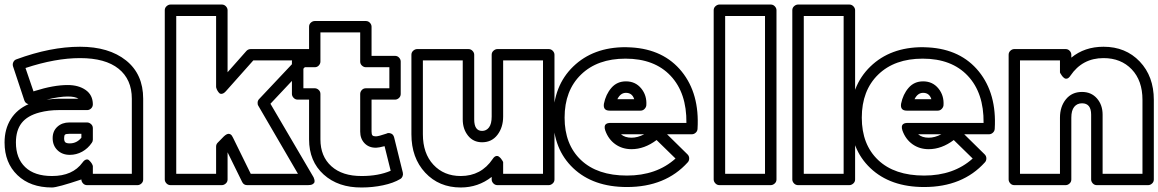

<svg xmlns="http://www.w3.org/2000/svg" viewBox="-40 -787 5080 842"><path d="M-20 -162.1Q-20 -220.7 7.1 -264.2Q34.2 -307.6 85 -330.1Q71.3 -333.5 66.9 -346.2L17.1 -496.1Q14.2 -505.9 18.6 -514.9Q22.9 -523.9 32.2 -526.9Q181.6 -582 311 -582Q437.5 -582 512.7 -522Q587.9 -461.9 587.9 -354V0Q587.9 10.7 580.1 17.8Q572.3 24.9 563 24.9H341.8Q331.1 24.9 324 17.1Q316.9 9.3 316.9 0Q211.9 35.2 188 35.2Q92.8 35.2 36.4 -19Q-20 -73.2 -20 -162.1ZM29.8 -162.1Q29.8 -92.8 70.6 -54Q111.3 -15.1 188 -15.1Q278.8 -15.1 321.8 -74.2Q329.1 -84.5 336.7 -86.9Q344.2 -89.4 349.4 -85Q354.5 -80.6 358.9 -75Q363.3 -69.3 365.2 -64.5L367.2 -59.1V-24.9H538.1V-354Q538.1 -439 480 -485.6Q421.9 -532.2 311 -532.2Q203.1 -532.2 71.8 -488.8L106.9 -386.2Q108.9 -386.2 112.8 -388.2Q194.8 -414.1 256.8 -414.1Q304.7 -414.1 335.7 -392.3Q366.7 -370.6 367.2 -330.1Q367.2 -318.8 359.6 -311.5Q352.1 -304.2 341.8 -304.2H216.8Q173.8 -304.2 133.8 -293.9Q80.1 -279.8 54.9 -247.6Q29.8 -215.3 29.8 -162.1ZM164.1 -350.1Q198.2 -354 216.8 -354H304.2Q289.6 -363.8 256.8 -363.8Q221.7 -363.8 164.1 -350.1ZM190.9 -181.2Q190.9 -212.4 211.7 -231.2Q232.4 -250 264.2 -250H341.8Q351.1 -250 359.1 -242.9Q367.2 -235.8 367.2 -225.1V-174.8Q367.2 -167 362.8 -161.1Q345.7 -135.7 320.3 -121.8Q294.9 -107.9 266.1 -107.9Q232.9 -107.9 211.9 -128.4Q190.9 -148.9 190.9 -181.2ZM241.2 -181.2Q241.2 -168 246.3 -163.1Q251.5 -158.2 266.1 -158.2Q296.4 -158.2 316.9 -183.1V-200.2H264.2Q249 -200.2 245.1 -196.5Q241.2 -192.9 241.2 -181.2Z M682.6 0V-742.2Q682.6 -752.9 690.7 -760Q698.7 -767.1 708 -767.1H932.6Q943.4 -767.1 950.7 -759.3Q958 -751.5 958 -742.2V-470.2L1041 -564Q1048.8 -571.8 1059.6 -571.8H1314Q1315.9 -571.8 1319.3 -571Q1322.8 -570.3 1329.8 -567.4Q1336.9 -564.5 1340.6 -560.3Q1344.2 -556.2 1343 -548.1Q1341.8 -540 1332 -529.8L1146 -332L1333 -13.2Q1334 -11.7 1335.4 -9Q1336.9 -6.3 1338.6 0.2Q1340.3 6.8 1339.1 11.7Q1337.9 16.6 1331.1 20.8Q1324.2 24.9 1311 24.9H1043.9Q1028.8 24.9 1022 11.2L958 -119.1V0Q958 10.7 950 17.8Q941.9 24.9 932.6 24.9H708Q697.3 24.9 689.9 17.1Q682.6 9.3 682.6 0ZM732.9 -24.9H907.7V-144Q907.7 -154.3 914.6 -161.1L941.9 -189Q955.1 -201.2 964.1 -200Q973.1 -198.7 977.5 -190.9L981.9 -183.1L1059.6 -24.9H1266.6L1092.8 -323.2Q1088.9 -329.6 1089.8 -338.4Q1090.8 -347.2 1096.7 -353L1255.9 -522H1070.8L951.7 -388.2Q942.9 -377.9 934.8 -376Q926.8 -374 922.1 -378.4Q917.5 -382.8 914.1 -388.7Q910.6 -394.5 909.2 -399.4L907.7 -404.8V-716.8H732.9Z M1240.2 -375V-517.1Q1240.2 -527.8 1248.3 -534.9Q1256.3 -542 1265.6 -542H1315.4V-669.9Q1315.4 -680.7 1323.2 -687.7Q1331.1 -694.8 1340.3 -694.8H1564.5Q1575.2 -694.8 1582.3 -687Q1589.4 -679.2 1589.4 -669.9V-542H1692.4Q1703.1 -542 1710.2 -534.2Q1717.3 -526.4 1717.3 -517.1V-375Q1717.3 -364.3 1709.5 -357.2Q1701.7 -350.1 1692.4 -350.1H1589.4V-210Q1589.4 -197.3 1593.5 -193.1Q1597.7 -189 1608.4 -189Q1619.6 -189 1655.3 -201.2Q1662.1 -205.6 1673.6 -201.9Q1685.1 -198.2 1688.5 -184.1L1726.6 -29.8Q1728.5 -21.5 1725.3 -13.7Q1722.2 -5.9 1715.3 -2Q1685.1 16.1 1639.6 25.6Q1594.2 35.2 1546.4 35.2Q1443.4 36.1 1379.4 -21.7Q1315.4 -79.6 1315.4 -175.8V-350.1H1265.6Q1254.9 -350.1 1247.6 -357.9Q1240.2 -365.7 1240.2 -375ZM1290.5 -399.9H1340.3Q1349.6 -399.9 1357.4 -392.8Q1365.2 -385.7 1365.2 -375V-175.8Q1365.2 -101.1 1413.3 -57.9Q1461.4 -14.6 1546.4 -15.1Q1619.6 -15.1 1673.3 -38.1L1646.5 -146Q1620.1 -139.2 1609.4 -139.2Q1578.1 -138.7 1558.8 -158.7Q1539.6 -178.7 1539.6 -210V-375Q1539.6 -384.3 1546.6 -392.1Q1553.7 -399.9 1564.5 -399.9H1667.5V-492.2H1564.5Q1555.2 -492.2 1547.4 -499.3Q1539.6 -506.3 1539.6 -517.1V-645H1365.2V-517.1Q1365.2 -507.8 1358.2 -500Q1351.1 -492.2 1340.3 -492.2H1290.5Z M1764.2 -198.2V-546.9Q1764.2 -557.6 1772.2 -564.7Q1780.3 -571.8 1789.6 -571.8H2014.2Q2024.9 -571.8 2032.2 -564Q2039.6 -556.2 2039.6 -546.9V-263.2Q2039.6 -212.9 2074.2 -212.9Q2092.8 -212.9 2104.5 -228.3Q2116.2 -243.7 2116.2 -275.9V-546.9Q2116.2 -557.6 2124.3 -564.7Q2132.3 -571.8 2141.6 -571.8H2366.2Q2377 -571.8 2384.3 -564Q2391.6 -556.2 2391.6 -546.9V0Q2391.6 10.7 2383.5 17.8Q2375.5 24.9 2366.2 24.9H2141.6Q2130.9 24.9 2123.5 17.1Q2116.2 9.3 2116.2 0V-11.2Q2057.1 35.2 1980.5 35.2Q1885.3 35.2 1824.7 -29.8Q1764.2 -94.7 1764.2 -198.2ZM1814.5 -198.2Q1814.5 -114.3 1860.6 -64.7Q1906.7 -15.1 1980.5 -15.1Q2070.3 -15.1 2120.6 -89.8Q2127.4 -100.1 2134.5 -102.3Q2141.6 -104.5 2147.2 -100.6Q2152.8 -96.7 2157.2 -91.3Q2161.6 -85.9 2164.1 -81.1L2166.5 -76.2V-24.9H2341.3V-522H2166.5V-275.9Q2166.5 -228.5 2141.6 -195.8Q2116.7 -163.1 2074.2 -163.1Q2035.6 -163.1 2012.5 -192.1Q1989.3 -221.2 1989.3 -263.2V-522H1814.5Z M2386.2 -271Q2386.2 -410.6 2473.9 -495.4Q2561.5 -580.1 2703.1 -580.1Q2707 -580.1 2715.6 -579.6Q2724.1 -579.1 2728 -579.1Q2870.6 -570.8 2949.5 -473.4Q3028.3 -376 3019 -222.2Q3018.6 -211.9 3011 -205.1Q3003.4 -198.2 2994.1 -198.2H2885.3L2975.1 -109.9Q2982.4 -102.5 2982.4 -92.3Q2982.4 -82 2976.1 -75.2Q2878.4 33.2 2709.5 33.2Q2561 33.2 2473.6 -49.8Q2386.2 -132.8 2386.2 -271ZM2436 -271Q2436 -153.3 2507.8 -85.2Q2579.6 -17.1 2709.5 -17.1Q2839.4 -17.1 2922.4 -91.8L2839.4 -172.9Q2786.1 -132.8 2729.5 -132.8Q2689 -132.8 2658.4 -154.5Q2627.9 -176.3 2614.3 -214.8Q2610.8 -225.6 2611.8 -232.4Q2612.8 -239.3 2616.9 -242.4Q2621.1 -245.6 2626 -246.8Q2630.9 -248 2634.8 -248H2638.2H2970.2Q2971.7 -379.4 2900.9 -454.6Q2830.1 -529.8 2703.1 -529.8Q2580.1 -529.8 2508.1 -460Q2436 -390.1 2436 -271ZM2608.4 -332Q2616.7 -373.5 2641.4 -401.9Q2666 -430.2 2705.1 -430.2Q2746.6 -430.2 2772 -399.2Q2797.4 -368.2 2794.4 -325.2Q2793.5 -316.4 2786.4 -309.1Q2779.3 -301.8 2769 -301.8H2633.3Q2604 -301.8 2608.4 -332ZM2667.5 -352.1H2741.2Q2732.4 -379.9 2705.1 -379.9Q2681.2 -379.9 2667.5 -352.1ZM2683.1 -198.2Q2700.7 -183.1 2729.5 -183.1Q2755.9 -183.1 2785.2 -198.2Z M3089.8 0V-742.2Q3089.8 -752.9 3097.9 -760Q3106 -767.1 3115.2 -767.1H3339.8Q3350.6 -767.1 3357.9 -759.3Q3365.2 -751.5 3365.2 -742.2V0Q3365.2 10.7 3357.2 17.8Q3349.1 24.9 3339.8 24.9H3115.2Q3104.5 24.9 3097.2 17.1Q3089.8 9.3 3089.8 0ZM3140.1 -24.9H3314.9V-716.8H3140.1Z M3434.6 0V-742.2Q3434.6 -752.9 3442.6 -760Q3450.7 -767.1 3460 -767.1H3684.6Q3695.3 -767.1 3702.6 -759.3Q3710 -751.5 3710 -742.2V0Q3710 10.7 3701.9 17.8Q3693.8 24.9 3684.6 24.9H3460Q3449.2 24.9 3441.9 17.1Q3434.6 9.3 3434.6 0ZM3484.9 -24.9H3659.7V-716.8H3484.9Z M3689.5 -271Q3689.5 -410.6 3777.1 -495.4Q3864.7 -580.1 4006.3 -580.1Q4010.3 -580.1 4018.8 -579.6Q4027.3 -579.1 4031.2 -579.1Q4173.8 -570.8 4252.7 -473.4Q4331.5 -376 4322.3 -222.2Q4321.8 -211.9 4314.2 -205.1Q4306.6 -198.2 4297.4 -198.2H4188.5L4278.3 -109.9Q4285.6 -102.5 4285.6 -92.3Q4285.6 -82 4279.3 -75.2Q4181.6 33.2 4012.7 33.2Q3864.3 33.2 3776.9 -49.8Q3689.5 -132.8 3689.5 -271ZM3739.3 -271Q3739.3 -153.3 3811 -85.2Q3882.8 -17.1 4012.7 -17.1Q4142.6 -17.1 4225.6 -91.8L4142.6 -172.9Q4089.4 -132.8 4032.7 -132.8Q3992.2 -132.8 3961.7 -154.5Q3931.2 -176.3 3917.5 -214.8Q3914.1 -225.6 3915 -232.4Q3916 -239.3 3920.2 -242.4Q3924.3 -245.6 3929.2 -246.8Q3934.1 -248 3938 -248H3941.4H4273.4Q4274.9 -379.4 4204.1 -454.6Q4133.3 -529.8 4006.3 -529.8Q3883.3 -529.8 3811.3 -460Q3739.3 -390.1 3739.3 -271ZM3911.6 -332Q3919.9 -373.5 3944.6 -401.9Q3969.2 -430.2 4008.3 -430.2Q4049.8 -430.2 4075.2 -399.2Q4100.6 -368.2 4097.7 -325.2Q4096.7 -316.4 4089.6 -309.1Q4082.5 -301.8 4072.3 -301.8H3936.5Q3907.2 -301.8 3911.6 -332ZM3970.7 -352.1H4044.4Q4035.6 -379.9 4008.3 -379.9Q3984.4 -379.9 3970.7 -352.1ZM3986.3 -198.2Q4003.9 -183.1 4032.7 -183.1Q4059.1 -183.1 4088.4 -198.2Z M4383.3 0V-546.9Q4383.3 -557.6 4391.1 -564.7Q4398.9 -571.8 4408.2 -571.8H4633.3Q4644 -571.8 4651.1 -564Q4658.2 -556.2 4658.2 -546.9V-534.2Q4716.3 -582 4799.3 -582Q4896.5 -582 4958.3 -517.1Q5020 -452.1 5020 -349.1V0Q5020 10.7 5012.2 17.8Q5004.4 24.9 4995.1 24.9H4770Q4759.3 24.9 4752.2 17.1Q4745.1 9.3 4745.1 0V-284.2Q4745.1 -334 4705.1 -334Q4683.6 -334 4670.9 -318.4Q4658.2 -302.7 4658.2 -271V0Q4658.2 10.7 4650.4 17.8Q4642.6 24.9 4633.3 24.9H4408.2Q4397.5 24.9 4390.4 17.1Q4383.3 9.3 4383.3 0ZM4433.1 -24.9H4608.4V-271Q4608.4 -319.3 4634.5 -351.6Q4660.6 -383.8 4705.1 -383.8Q4745.6 -383.8 4770.5 -355.5Q4795.4 -327.1 4795.4 -284.2V-24.9H4970.2V-349.1Q4970.2 -433.6 4923.1 -482.9Q4876 -532.2 4799.3 -532.2Q4706.5 -532.2 4654.3 -455.1Q4647.5 -444.8 4640.4 -442.6Q4633.3 -440.4 4627.7 -444.3Q4622.1 -448.2 4617.7 -453.9Q4613.3 -459.5 4610.8 -464.4L4608.4 -469.2V-522H4433.1Z"/></svg>

Font: Trueno Black Outline
Style: Regular
Weight: 900
Width: 6
Designer: Julieta Ulanovsky
Foundry: Julieta Ulanovsky
Version: Version 3.001b | FøM Fix